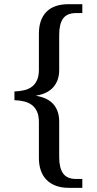

<svg xmlns="http://www.w3.org/2000/svg" viewBox="-20 -780 468 928"><path d="M312 127.9Q276.9 127.9 249.8 117.7Q222.7 107.4 204.6 88.9Q186.5 70.3 177.2 43.7Q168 17.1 168 -16.1V-189.9Q168 -220.7 158.9 -240.7Q149.9 -260.7 133.8 -272.7Q117.7 -284.7 96.2 -289.8Q74.7 -294.9 49.8 -295.9V-337.9Q74.7 -338.9 96.2 -343.8Q117.7 -348.6 133.8 -360.6Q149.9 -372.6 158.9 -392.6Q168 -412.6 168 -442.9V-617.2Q168 -685.5 204.3 -722.7Q240.7 -759.8 312 -759.8H377.9V-716.8H348.1Q303.7 -716.8 284.9 -690.4Q266.1 -664.1 266.1 -611.8V-440.9Q266.1 -392.1 238.5 -359.6Q210.9 -327.1 154.8 -317.9V-316.9Q212.4 -307.1 239.3 -274.9Q266.1 -242.7 266.1 -192.9V-20Q266.1 31.2 284.9 58.1Q303.7 85 348.1 85H377.9V127.9Z"/></svg>

Font: Droid Serif
Style: Regular
Weight: 400
Designer: Monotype Design team
Foundry: Monotype Imaging Inc.
Version: Version 1.03